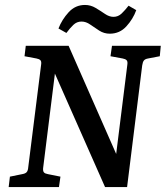

<svg xmlns="http://www.w3.org/2000/svg" viewBox="-20 -755 669 775"><path d="M15 0 20 -42 69 -52Q82 -54 87.5 -60Q93 -66 94 -80L146 -494Q148 -507 143 -512Q138 -517 127 -519L79 -528L84 -570H257L462 -104L445 -102L494 -494Q496 -507 491 -512Q486 -517 475 -519L426 -528L432 -570H629L625 -528L578 -519Q566 -517 561 -511Q556 -505 554 -491L493 0H404L187 -491L206 -493L154 -76Q153 -64 157.5 -59Q162 -54 174 -52L224 -42L218 0ZM423 -619Q400 -619 380.5 -631.5Q361 -644 344 -656Q327 -668 309 -668Q290 -668 276 -654.5Q262 -641 248 -622L216 -640Q230 -676 257 -705.5Q284 -735 323 -735Q346 -735 366 -723Q386 -711 403.5 -699Q421 -687 438 -687Q457 -687 471 -700.5Q485 -714 499 -732L530 -714Q517 -678 490 -648.5Q463 -619 423 -619Z"/></svg>

Font: Yrsa Medium
Style: Italic
Weight: 500
Italic angle: -7.10001°
Designer: Anna Giedrys (Yrsa+Rasa design), David Brezina (Yrsa art-direction, Rasa art-direction, design)
Foundry: Rosetta Type Foundry
Version: Version 2.004